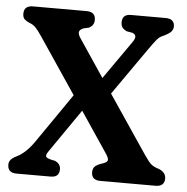

<svg xmlns="http://www.w3.org/2000/svg" viewBox="-51 -750 778 800"><g transform="rotate(5 338.0 -350.0)"><path d="M575 -122.5Q594 -94.5 605 -85.8Q616 -77 638 -70.5Q666 -58 666 -33.5Q666 0 628.5 0H398Q360.5 0 360.5 -33.5Q360.5 -47.5 368.2 -56.2Q376 -65 395 -71.5Q418.5 -78.5 421.2 -87.2Q424 -96 411.5 -114.5L297 -285L173 -105.5Q161.5 -89 163.8 -82Q166 -75 185.5 -70.5L202.5 -67Q226 -56 226 -33.5Q226 0 190 0H47.5Q10 0 10 -34Q10 -45.5 16.8 -54.2Q23.5 -63 42 -72Q78.5 -90 111.5 -136.5L256 -346L100.5 -577Q82.5 -604 72 -614.5Q61.5 -625 46 -630.5Q28 -639 22.8 -646.2Q17.5 -653.5 17.5 -666.5Q17.5 -700 55 -700H278.5Q316.5 -700 316.5 -666.5Q316.5 -642.5 294.5 -632L274 -627.5Q257 -621.5 254.8 -611.2Q252.5 -601 265 -583L369 -428L482 -589.5Q501.5 -617.5 477 -626.5L452 -631Q439 -638 433.8 -645.5Q428.5 -653 428.5 -666.5Q428.5 -700 464.5 -700H609.5Q647 -700 647 -667.5Q647 -656 638.8 -646.2Q630.5 -636.5 606 -625Q592 -620 580.5 -606.8Q569 -593.5 543 -556L410.5 -366.5Z"/></g></svg>

Font: Fraunces 144pt S100 SemiBold
Style: Regular
Weight: 600
Version: Version 1.000; ttfautohint (v1.8.3)